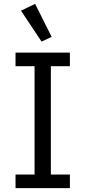

<svg xmlns="http://www.w3.org/2000/svg" viewBox="-20 -969 440 989"><path d="M60 0ZM60 0V-70H158V-628H60V-698H340V-628H242V-70H340V0ZM88 -914 161 -949 246 -779 194 -755Z"/></svg>

Font: Aneliza
Style: Regular
Weight: 400
Designer: Mike Abbink, Paul van der Laan, Pieter van Rosmalen
Foundry: Bold Monday
Version: Version 3.001;September 8, 2019;FontCreator 11.5.0.2425 64-b